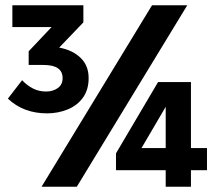

<svg xmlns="http://www.w3.org/2000/svg" viewBox="-20 -710 817 730"><path d="M10 -335 64 -405Q83 -385 105.5 -373.5Q128 -362 155 -362Q181 -362 199.5 -375Q218 -388 218 -413Q218 -463 146 -463H89V-515L176 -607H27V-690H297V-625L205 -529Q255 -520 286 -490.5Q317 -461 317 -413Q317 -369 295.5 -339Q274 -309 237.5 -294Q201 -279 159 -279Q69 -279 10 -335ZM138 0 558 -690H692L272 0ZM421 -127 581 -398H706V-147H767V-63H706V0H610V-63H421ZM518 -147H610V-304Z"/></svg>

Font: Radio Canada SemiBold
Style: Regular
Weight: 600
Designer: Charles Daoud, Etienne Aubert Bonn, Alexandre Saumier Demers, Jacques Le Bailly
Foundry: Radio-Canada
Version: Version 2.104; ttfautohint (v1.8.4.7-5d5b);gftools[0.9.28.de